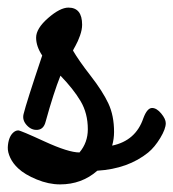

<svg xmlns="http://www.w3.org/2000/svg" viewBox="-27 -457 456 505"><path d="M93 -137Q88 -117 72 -115.5Q56 -114 43.5 -127.5Q31 -141 35 -157Q42 -186 84 -311Q68 -335 68 -358Q68 -382 99.5 -409.5Q131 -437 153 -437Q189 -437 189 -392Q189 -379 183.5 -363.5Q178 -348 171.5 -336.5Q165 -325 165 -324Q180 -298 211.5 -257.5Q243 -217 258 -185Q273 -153 273 -110Q273 -92 268 -74Q330 -87 350 -146Q360 -173 373 -173Q385 -173 397 -158.5Q409 -144 409 -133Q409 -118 394.5 -94Q380 -70 363 -56Q310 -13 229 -8Q188 28 131 28Q101 28 69.5 15Q38 2 21 -14Q7 -27 0 -42Q-7 -57 -6.5 -69.5Q-6 -82 -2.5 -92Q1 -102 7.5 -108Q14 -114 21 -114Q27 -114 90 -85Q153 -56 182 -56Q204 -82 204 -117Q204 -159 185 -191Q166 -223 132 -258Q114 -213 93 -137Z"/></svg>

Font: Grand Hotel
Style: Regular
Weight: 400
Designer: Brian J. Bonislawsky & Jim Lyles for Astigmatic (AOETI)
Foundry: Astigmatic (AOETI)
Version: Version 001.000